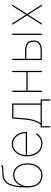

<svg xmlns="http://www.w3.org/2000/svg" viewBox="1275 -2065 943 3533"><g transform="rotate(-90 1746.5 -298.5)"><path d="M286.2 11.4Q183.6 11.4 123.6 -58.2Q63.9 -127.8 63.9 -257.1V-312.5Q63.9 -519.5 121.1 -620.4Q177.9 -720.9 305.4 -727.3Q331 -728.3 354.4 -728.3Q371.8 -728.3 387.4 -728.9Q403.1 -729.4 417.3 -730.8Q446.4 -733.7 465.9 -750L479.4 -732.2Q459.9 -712.7 426.8 -709.5Q410.5 -708.1 395.2 -707.4Q380 -706.7 365.1 -706.7H358.3Q346.6 -706.3 334.9 -706.1Q323.2 -706 311.1 -705.3Q195.7 -698.2 145.2 -616.5Q94.8 -535.2 88.8 -384.9H95.2Q108 -415.8 127.3 -442.1Q146.7 -468.4 171.7 -487.6Q196.7 -506.7 227.3 -517.6Q257.8 -528.4 293.3 -528.4Q337 -528.4 376.2 -510.7Q415.5 -492.9 445 -458.5Q474.4 -424 491.5 -374.3Q508.5 -324.6 507.8 -260.7Q507.8 -218 500.4 -181.8Q492.9 -145.6 479.2 -115.8Q465.6 -85.9 446 -62.7Q426.5 -39.4 402.7 -23.1Q353 11.4 286.2 11.4ZM286.2 -11.4Q331.7 -11 368.6 -29.1Q405.5 -47.2 431.5 -80.3Q457.4 -113.3 471.4 -159.3Q485.4 -205.3 485.1 -260.7Q485.1 -300.4 478.2 -333.8Q471.2 -367.2 458.6 -394.2Q446 -421.2 428.8 -441.6Q411.6 -462 391 -476.2Q346.9 -505.7 292.6 -505.7Q260.3 -505.7 232.4 -495.6Q204.5 -485.4 181.6 -467.5Q158.7 -449.6 141.2 -425.1Q123.6 -400.6 111.5 -372Q99.4 -343.4 93 -312.3Q86.6 -281.2 86.6 -250Q86.6 -190 101.2 -145.2Q115.8 -100.5 142.2 -70.7Q168.7 -40.8 205.3 -26.1Q241.8 -11.4 286.2 -11.4Z M635.7 0ZM872.9 11.4Q835.2 11.4 803.4 1.2Q771.7 -8.9 745.6 -27.3Q719.5 -45.8 699.2 -71.2Q679 -96.6 665.1 -127.1Q635.7 -191.4 635.7 -271.3Q635.7 -313.2 643.8 -350.3Q652 -387.4 666.5 -418.5Q681.1 -449.6 701.3 -474.3Q721.6 -498.9 746.1 -516.7Q797.2 -554 861.5 -554Q894.9 -554 924 -544.4Q953.1 -534.8 977.6 -517.6Q1002.1 -500.4 1021.7 -476.6Q1041.2 -452.8 1055.4 -424.7Q1084.5 -366.5 1084.5 -295.5V-272.7H658.4Q658.4 -204.2 682.5 -144.5Q706.3 -85.9 756.7 -47.2Q804.3 -11.4 872.9 -11.4Q922.9 -11.4 957.4 -29.1Q974.8 -38 988.5 -48.3Q1002.1 -58.6 1012.4 -70Q1033 -92.7 1043.3 -109.4L1061.8 -96.6Q1055.8 -86.6 1046.7 -74.8Q1037.6 -62.9 1025.6 -50.8Q1013.5 -38.7 998 -27.3Q982.6 -16 963.8 -7.3Q945 1.4 922.2 6.6Q899.5 11.7 872.9 11.4ZM1061.8 -295.5Q1061.8 -362.2 1034.4 -415.8Q1007.1 -469.5 961.6 -500Q916.5 -531.2 861.5 -531.2Q820.3 -531.6 784.8 -513.5Q749.3 -495.4 722.5 -463.6Q695.7 -431.8 679.2 -388.7Q662.6 -345.5 659.1 -295.5Z M1683.9 153.4H1661.2V0H1191.1V153.4H1168.3V-22.7H1218.8Q1297.2 -122.5 1310.4 -292.6L1333.1 -545.5H1608.7V-22.7H1683.9ZM1585.9 -22.7V-522.7H1353.7L1333.1 -292.6Q1329.5 -251.1 1322.8 -214.3Q1316.1 -177.6 1305.6 -144.4Q1295.1 -111.2 1280.7 -81Q1266.3 -50.8 1247.2 -22.7Z M2208.8 0H2186.1V-261.4H1844.5V0H1821.7V-545.5H1844.5V-284.1H2186.1V-545.5H2208.8Z M2407.7 0ZM2586.6 0H2407.7V-545.5H2430.4V-308.2H2586.6Q2671.5 -308.2 2719.8 -271.7Q2768.5 -234.7 2768.5 -154.8Q2768.5 -73.5 2719.5 -36.9Q2670.8 0 2586.6 0ZM2586.6 -22.7Q2661.2 -22.7 2703.1 -52.9Q2745.7 -83.1 2745.7 -154.8Q2745.7 -224.4 2703.1 -255Q2660.9 -285.5 2586.6 -285.5H2430.4V-22.7ZM2893.5 0H2870.7V-545.5H2893.5Z M3055.4 0ZM3430.4 0H3403.4L3242.9 -252.1L3082.4 0H3055.4L3229.4 -272.7L3055.4 -545.5H3082.4L3242.9 -293.3L3403.4 -545.5H3430.4L3256.4 -272.7Z"/></g></svg>

Font: Linik Sans Thin
Style: Regular
Weight: 100
Designer: Fonts by Rasmus Andersson / Changes by Cristiano Sobral with parts from Marc Monis
Foundry: rsms
Version: Version 3.020; ttfautohint (v1.6)